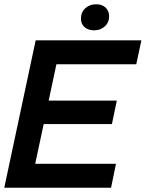

<svg xmlns="http://www.w3.org/2000/svg" viewBox="-22 -879 682 899"><path d="M-2 0 145 -690H266L119 0ZM54 0 77 -112H521L498 0ZM117 -298 140 -408H525L502 -298ZM176 -578 201 -690H640L616 -578ZM418 -737Q391 -737 374 -752Q357 -767 357 -791Q357 -822 377.5 -840.5Q398 -859 428 -859Q456 -859 472.5 -843.5Q489 -828 489 -802Q489 -774 469 -755.5Q449 -737 418 -737Z"/></svg>

Font: Radio Canada Big Medium
Style: Italic
Weight: 500
Italic angle: -12°
Designer: Étienne Aubert Bonn
Foundry: Coppers and Brasses
Version: Version 1.001